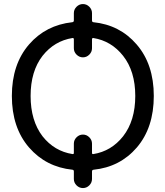

<svg xmlns="http://www.w3.org/2000/svg" viewBox="-20 -873 835 971"><path d="M346.7 -93.8Q353.5 -92.8 353.5 -99.6V-146.5Q353.5 -165 367.2 -178.7Q380.9 -192.4 399.4 -192.4Q418 -192.4 431.6 -178.7Q445.3 -165 445.3 -146.5V-99.6Q445.3 -92.8 452.1 -93.8Q543 -108.4 602.5 -183.6Q664.1 -262.7 664.1 -387.7Q664.1 -512.7 602.5 -590.8Q543 -666 452.1 -680.7Q445.3 -681.6 445.3 -673.8V-628.9Q445.3 -610.4 431.6 -596.7Q418 -583 399.4 -583Q380.9 -583 367.2 -596.7Q353.5 -610.4 353.5 -628.9V-673.8Q353.5 -681.6 346.7 -680.7Q254.9 -666 195.3 -590.8Q134.8 -512.7 134.8 -387.7Q134.8 -262.7 195.3 -183.6Q254.9 -108.4 346.7 -93.8ZM445.3 -769.5Q445.3 -761.7 452.1 -760.7Q585.9 -747.1 670.9 -648.4Q757.8 -547.9 757.8 -387.7Q757.8 -227.5 671.9 -127Q586.9 -28.3 453.1 -14.6Q445.3 -13.7 445.3 -5.9V32.2Q445.3 50.8 431.6 64.5Q418 78.1 399.4 78.1Q380.9 78.1 367.2 64.5Q353.5 50.8 353.5 32.2V-5.9Q353.5 -13.7 346.7 -14.6Q212.9 -28.3 127 -127Q40 -227.5 40 -387.7Q40 -547.9 127 -648.4Q211.9 -746.1 345.7 -760.7Q353.5 -761.7 353.5 -769.5V-806.6Q353.5 -825.2 367.2 -838.9Q380.9 -852.5 399.4 -852.5Q418 -852.5 431.6 -838.9Q445.3 -825.2 445.3 -806.6Z"/></svg>

Font: Gen Jyuu Gothic P Regular
Style: Regular
Weight: 400
Designer: [Source Han Sans]
Ryoko NISHIZUKA  (kana & ideographs); Paul D. Hunt (Latin, Greek & Cyrillic); Wenlong ZHANG  (bopomofo
Version: Version 1.002.20150607